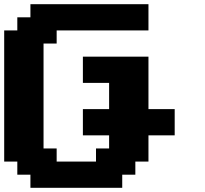

<svg xmlns="http://www.w3.org/2000/svg" viewBox="-20 -895 977 915"><path d="M125 0H562.5V-62.5H625V-125H687.5V-250H812.5V-375H687.5V-625H375V-500H500V-375H375V-250H500V-187.5H437.5V-125H250V-187.5H187.5V-687.5H250V-750H687.5V-875H125V-812.5H62.5V-750H0V-125H62.5V-62.5H125Z"/></svg>

Font: Faithful 32x
Style: Semibold
Weight: 400
Foundry: Faithful Resource Pack
Version: Version 1.0; January 27, 2023